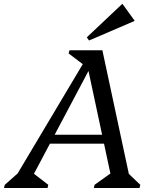

<svg xmlns="http://www.w3.org/2000/svg" viewBox="-73 -942 777 962"><path d="M-53 0 -49 -16 47 -101 -15 -22 383 -690H440L580 -36L544 -98L630 -16L626 0H397L401 -16L507 -92L488 -36L364 -616H386L71 -22L73 -90L169 -16L165 0ZM144 -222 155 -267H492L481 -222ZM357 -609 271 -674 275 -690H399V-609ZM373 -739 362 -755 539 -922H541L601 -839V-837Z"/></svg>

Font: Platypi Light Light
Style: Italic
Weight: 300
Italic angle: -13°
Version: Version 1.200